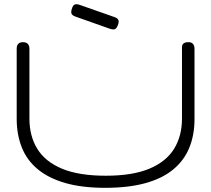

<svg xmlns="http://www.w3.org/2000/svg" viewBox="-20 -889 1012 920"><path d="M484 11Q373 11 293 -12Q213 -35 161 -78Q109 -121 84.5 -182.5Q60 -244 60 -320V-657Q60 -667 63.5 -673.5Q67 -680 73.5 -683.5Q80 -687 90 -687Q100 -687 107 -683.5Q114 -680 117.5 -673Q121 -666 121 -656V-320Q121 -237 159 -175.5Q197 -114 277.5 -80.5Q358 -47 487 -47Q616 -47 696.5 -81Q777 -115 814.5 -176.5Q852 -238 852 -321V-663Q852 -671 855.5 -676.5Q859 -682 866 -684.5Q873 -687 883 -687Q893 -687 899 -683.5Q905 -680 908.5 -673Q912 -666 912 -656V-318Q912 -242 887 -181Q862 -120 810 -77Q758 -34 677 -11.5Q596 11 484 11ZM507 -751 343 -809Q328 -814 323.5 -822Q319 -830 324 -846Q329 -863 337.5 -867Q346 -871 361 -866L529 -807Q543 -802 547 -793.5Q551 -785 545 -769Q539 -753 531 -749.5Q523 -746 507 -751Z"/></svg>

Font: Fredoka Expanded Light
Style: Regular
Weight: 300
Width: 7
Designer: Ben Nathan
Foundry: Milena B. Brandão, Ben Nathan
Version: Version 2.001